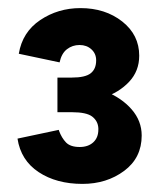

<svg xmlns="http://www.w3.org/2000/svg" viewBox="-20 -827 395 474"><path d="M23.2 -484.8 125.1 -506.4 125.7 -504.1Q132.2 -486.6 143 -475.3Q153.9 -464.1 176.7 -464.1Q197.6 -464.1 210.2 -475.6Q222.8 -487.1 222.8 -507.1V-510.4Q221.9 -528 207.9 -539Q193.8 -550 157.6 -550H121.8V-617.7H153.4Q199.1 -617.7 239.6 -601.6Q280.2 -585.5 305 -557Q329.8 -528.5 329.8 -492.4Q329.8 -437.4 286.6 -405.2Q243.3 -373 183.6 -373Q119.4 -373 75.4 -402.1Q31.4 -431.2 23.2 -484.8ZM121.8 -635.5H157.6Q190.4 -635.5 203.9 -646.1Q217.4 -656.7 217.4 -678Q217.4 -694.6 205.7 -705.2Q194 -715.9 176.4 -715.9Q158.8 -715.9 145.3 -705.5Q131.9 -695.2 127.1 -673L26.4 -694.3Q35.2 -747.8 79.2 -777.4Q123.2 -807 178.7 -807Q239.8 -807 281.8 -773.9Q323.7 -740.8 323.7 -689.5Q323.7 -651.6 298.7 -625Q273.7 -598.4 234.7 -585.8Q195.8 -573.2 153.4 -573.2H121.8Z"/></svg>

Font: Oak Sans Light
Style: Regular
Weight: 400
Designer: Erik Kennedy, Walven
Foundry: Erik Kennedy, Walven
Version: Version 1.100;Glyphs 3.1.2 (3151)